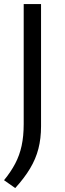

<svg xmlns="http://www.w3.org/2000/svg" viewBox="-20 -760 320 952"><path d="M55.5 172.5 0 133.5Q34 92 55.5 51Q77 10 87.2 -37.2Q97.5 -84.5 97.5 -145V-740H183.5V-134Q183.5 -73.5 170.5 -22.8Q157.5 28 129.2 75.2Q101 122.5 55.5 172.5Z"/></svg>

Font: Encode Sans SC Expanded
Style: Regular
Weight: 400
Width: 7
Designer: Multiple Designers
Foundry: Impallari Type
Version: Version 3.002